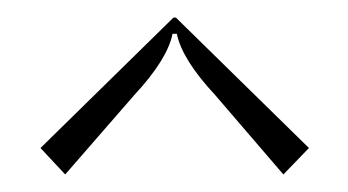

<svg xmlns="http://www.w3.org/2000/svg" viewBox="-20 -652 399 220"><path d="M26.4 -482.4 178.7 -631.8H181.6L334 -482.4L304.7 -452.1L226.6 -543Q188.5 -584 182.6 -613.3H177.7Q171.9 -584 133.8 -543L54.7 -452.1Z"/></svg>

Font: FoglihtenNo07
Style: Regular
Weight: 500
Designer: gluk (gluksza@wp.pl)
Foundry: gluk (gluksza@wp.pl)
Version: Version 0.871